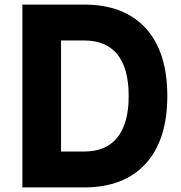

<svg xmlns="http://www.w3.org/2000/svg" viewBox="-20 -820 790 840"><path d="M78 0V-800H347Q523 -800 617.5 -696.5Q712 -593 712 -400Q712 -208 617.5 -104Q523 0 347 0ZM247 -157H347Q444 -157 493.5 -218.5Q543 -280 543 -400Q543 -521 493.5 -582Q444 -643 347 -643H247Z"/></svg>

Font: Martian Mono SemiExpanded SemiExpanded
Style: Bold
Weight: 700
Width: 6
Monospace: yes
Version: Version 1.000